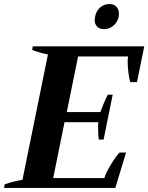

<svg xmlns="http://www.w3.org/2000/svg" viewBox="-38 -929 733 949"><path d="M430 -830Q430 -835 432 -847Q437 -874 456.5 -891.5Q476 -909 503 -909Q525 -909 537.5 -895.5Q550 -882 550 -861Q550 -852 549 -847Q543 -820 523 -802.5Q503 -785 477 -785Q454 -785 442 -797.5Q430 -810 430 -830ZM675 -700 639 -523H606Q601 -537 597 -568.5Q593 -600 593 -625Q593 -636 595 -650H348L292 -375H458Q464 -392 474.5 -417Q485 -442 495 -461H519L474 -239H450Q447 -266 447 -295Q447 -318 448 -325H281L225 -49H478Q485 -75 510.5 -116.5Q536 -158 553 -175H585L532 0H-18L-15 -18Q28 -33 73 -40L199 -660Q161 -667 121 -682L124 -700Z"/></svg>

Font: Trirong
Style: Bold Italic
Weight: 700
Italic angle: -12°
Designer: Katatrad Team
Foundry: CadsonDemak
Version: Version 1.001